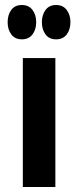

<svg xmlns="http://www.w3.org/2000/svg" viewBox="-20 -752 314 772"><path d="M10.7 -662.6Q10.7 -633.3 25.6 -613.5Q40.5 -593.8 67.9 -593.8Q95.7 -593.8 110.6 -613.5Q125.5 -633.3 125.5 -662.6Q125.5 -692.4 110.6 -712.2Q95.7 -731.9 67.9 -731.9Q40 -731.9 25.4 -712.2Q10.7 -692.4 10.7 -662.6ZM71.8 -518.6V0H202.6V-518.6ZM148.4 -662.6Q148.4 -633.3 163.1 -613.5Q177.7 -593.8 205.6 -593.8Q233.4 -593.8 248.3 -613.5Q263.2 -633.3 263.2 -662.6Q263.2 -691.9 248.3 -711.9Q233.4 -731.9 205.6 -731.9Q177.7 -731.9 163.1 -711.9Q148.4 -691.9 148.4 -662.6Z"/></svg>

Font: Roboto Flex
Style: wght 600 wdth 140 opsz 13.0 GRAD 0.00 slnt 0.00 XTRA 468 XOPQ 96 YOPQ 79 YTLC 514 YTUC 712 YTAS 750 YTDE -203.00 YTFI 738
Weight: 600
Width: 8
Designer: Berlow after Robertson
Foundry: Google
Version: Version 3.100